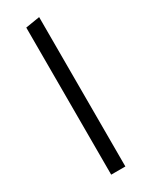

<svg xmlns="http://www.w3.org/2000/svg" viewBox="-190 -756 624 797"><g transform="rotate(-30 122.0 -358.0)"><path d="M88 -705 156 -716V0H88Z"/></g></svg>

Font: Ysabeau Infant
Style: Regular
Weight: 400
Designer: Christian Thalmann (Catharsis Fonts)
Version: Version 0.003